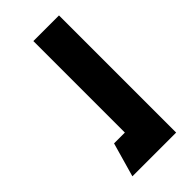

<svg xmlns="http://www.w3.org/2000/svg" viewBox="-15 -524 540 540"><g transform="rotate(45 254.5 -254.0)"><path d="M385 -239V-196L487 -167V-341H21V-239Z"/></g></svg>

Font: Charger Pro
Style: Blk
Weight: 900
Designer: Jasper
Foundry: Cannot Into Space Fonts
Version: Version 1.09